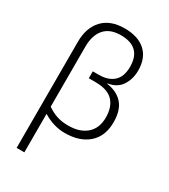

<svg xmlns="http://www.w3.org/2000/svg" viewBox="-239 -875 1078 1227"><g transform="rotate(30 300.0 -261.5)"><path d="M148 -95V-538Q148 -622 188.5 -668.5Q229 -715 309 -715Q460 -715 460 -569Q460 -496 421 -460.5Q382 -425 313 -425H268V-374H316Q407 -374 447.5 -331Q488 -288 488 -211Q488 -132 439 -89Q390 -46 305 -46Q257 -46 220.5 -58Q184 -70 148 -95ZM148 242V-42Q226 6 309 6Q418 6 482 -50Q546 -106 546 -209Q546 -299 504 -345.5Q462 -392 388 -402V-405Q454 -415 485.5 -463Q517 -511 517 -574Q517 -666 462.5 -715.5Q408 -765 309 -765Q203 -765 147 -704.5Q91 -644 91 -541V242Z"/></g></svg>

Font: Noto Sans Mono UI Light
Style: Regular
Weight: 300
Designer: Monotype Design team
Foundry: Monotype Imaging Inc.
Version: 1.000